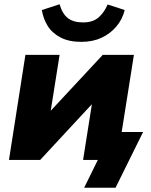

<svg xmlns="http://www.w3.org/2000/svg" viewBox="-20 -749 705 899"><path d="M374 130 438 0H369L390 -131H650L521 130ZM22 0 99 -492H259L211 -189H179L461 -492H607L529 0H369L417 -304H450L168 0ZM361 -553Q302 -553 262.5 -574Q223 -595 202.5 -629Q182 -663 176 -702L259 -729Q272 -684 298 -664Q324 -644 369 -644Q414 -644 440.5 -666.5Q467 -689 484 -728L564 -702Q553 -658 524.5 -624.5Q496 -591 455 -572Q414 -553 361 -553Z"/></svg>

Font: Nunito Sans 12pt Black
Style: Italic
Weight: 900
Italic angle: -9°
Designer: Vernon Adams
Foundry: Vernon Adams
Version: Version 3.101;gftools[0.9.27]